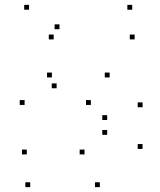

<svg xmlns="http://www.w3.org/2000/svg" viewBox="-20 -760 660 790"><path d="M390.8 10V-10H370.8V10ZM566.6 -147.3V-167.3H546.6V-147.3ZM566.6 -318.7V-338.7H546.6V-318.7ZM431.1 -441.4V-461.4H411.1V-441.4ZM193.5 -441.4V-461.4H173.5V-441.4ZM213 -396.8V-416.8H193V-396.8ZM224.7 -639.8V-659.8H204.7V-639.8ZM200.8 -597.9V-617.9H180.8V-597.9ZM534 -597.9V-617.9H514V-597.9ZM524 -720V-740H504V-720ZM99.6 -720V-740H79.6V-720ZM81.2 -328.2V-348.2H61.2V-328.2ZM353.8 -328.2V-348.2H333.8V-328.2ZM420.9 -266.2V-286.2H400.9V-266.2ZM420.9 -205.2V-225.2H400.9V-205.2ZM327.8 -124.6V-144.6H307.8V-124.6ZM90.2 -124.6V-144.6H70.2V-124.6ZM104.3 10V-10H84.3V10Z"/></svg>

Font: Monaspace Krypton Dots Var
Style: Regular
Weight: 400
Designer: Riley Cran and the Lettermatic Team
Version: Version 1.100 (Monaspace Krypton Dots)